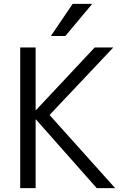

<svg xmlns="http://www.w3.org/2000/svg" viewBox="-20 -977 652 997"><path d="M167 -356.4H165V0H85V-730.5H165V-405.3H167L471.7 -730.5H568.4L237.3 -379.9L578.1 0H482.4ZM459 -957 319.3 -790H244.1L357.4 -957Z"/></svg>

Font: Mgen+ 1c regular
Style: Regular
Weight: 400
Designer: [Source Han Sans]
Ryoko NISHIZUKA  (kana & ideographs); Paul D. Hunt (Latin, Greek & Cyrillic); Wenlong ZHANG  (bopomofo
Version: Version 1.059.20150602